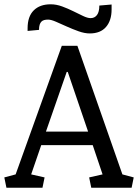

<svg xmlns="http://www.w3.org/2000/svg" viewBox="-24 -874 643 894"><path d="M-3.9 -47.9 48.8 -62 263.7 -660.6H336.4L545.9 -62L598.6 -47.9L588.9 0H400.9L391.1 -47.9L453.6 -62L407.7 -198.2H168L121.1 -62L183.6 -47.9L173.8 0H5.9ZM189.9 -261.2H386.2L291.5 -539.1H286.6ZM104.5 -742.2Q104.5 -797.4 133.1 -825.7Q161.6 -854 211.9 -854Q238.3 -854 265.4 -844Q292.5 -834 317.1 -821.8Q341.8 -809.6 362.8 -799.6Q383.8 -789.6 397.9 -789.6Q416.5 -789.6 427.5 -804Q438.5 -818.4 438.5 -848.1L495.6 -853V-830.1Q495.6 -778.3 469.5 -748.3Q443.4 -718.3 394 -718.3Q370.1 -718.3 342 -728.3Q314 -738.3 286.9 -750.5Q259.8 -762.7 236.8 -772.7Q213.9 -782.7 200.2 -782.7Q190.4 -782.7 182.4 -780.8Q174.3 -778.8 168.9 -773.4Q163.6 -768.1 160.6 -758.8Q157.7 -749.5 157.7 -734.9L104.5 -730Z"/></svg>

Font: Noticia Text
Style: Regular
Weight: 400
Designer: JM Sole
Foundry: JM Sole
Version: Version 1.003